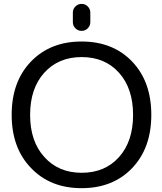

<svg xmlns="http://www.w3.org/2000/svg" viewBox="-20 -978 835 987"><path d="M208 -170.9Q280.3 -89.8 399.9 -89.8Q519.5 -89.8 591.8 -170.4Q664.1 -251 664.1 -387.2Q664.1 -523.4 591.8 -604Q519.5 -684.6 399.9 -684.6Q280.3 -684.6 207.5 -604Q134.8 -523.4 134.8 -387.2Q134.8 -251 208 -170.9ZM139.6 -114.3Q40 -216.8 40 -387.7Q40 -558.6 139.2 -661.6Q238.3 -764.6 399.4 -764.6Q560.5 -764.6 659.2 -661.6Q757.8 -558.6 757.8 -387.7Q757.8 -216.8 659.2 -113.8Q560.5 -10.7 399.4 -10.7Q238.3 -10.7 139.6 -114.3ZM354.5 -864.3V-913.1Q354.5 -931.6 367.7 -944.8Q380.9 -958 399.4 -958Q418 -958 431.2 -944.8Q444.3 -931.6 444.3 -913.1V-864.3Q444.3 -845.7 431.2 -832.5Q418 -819.3 399.4 -819.3Q380.9 -819.3 367.7 -832.5Q354.5 -845.7 354.5 -864.3Z"/></svg>

Font: Gen Jyuu Gothic Regular
Style: Regular
Weight: 400
Designer: [Source Han Sans]
Ryoko NISHIZUKA  (kana & ideographs); Paul D. Hunt (Latin, Greek & Cyrillic); Wenlong ZHANG  (bopomofo
Version: Version 1.002.20150607